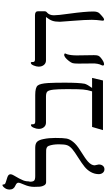

<svg xmlns="http://www.w3.org/2000/svg" viewBox="321 -1189 874 1570"><g transform="rotate(-90 758.0 -404.0)"><path d="M59 -599H57Q57 -571 66 -562Q75 -553 103 -553H335Q369 -553 384 -537.5Q399 -522 406 -485Q415 -443 415 -389Q415 -323 410 -296.5Q405 -270 382 -242Q361 -215 313 -185Q241 -140 222 -122Q191 -94 191 -67Q191 -63 194.5 -50.5Q198 -38 198 -33Q198 -13 187.5 0Q177 13 159 13Q141 13 130 -0.5Q119 -14 119 -33Q119 -67 136 -98Q152 -127 179 -149Q206 -171 255 -202Q300 -230 324 -250Q348 -271 355.5 -292Q363 -313 363 -359Q363 -410 350 -443Q346 -454 336 -458.5Q326 -463 317 -463.5Q308 -464 282 -464H53Q36 -464 27 -480.5Q18 -497 16.5 -515Q15 -533 15 -562Q15 -602 33 -643Q49 -679 49 -691Q49 -705 26 -715Q-7 -728 -7 -763Q-7 -791 14 -812Q23 -821 29 -821Q35 -821 35 -811Q35 -805 38.5 -801.5Q42 -798 44.5 -797Q47 -796 58 -792Q101 -780 109 -773Q118 -766 118 -754Q118 -744 109 -729Q79 -679 68 -651Q59 -627 59 -599Z M489 -524Q489 -543 498.5 -565.5Q508 -588 521 -588Q527 -588 527 -579V-570Q527 -553 549 -553H766Q827 -553 843.5 -533Q860 -513 864 -447Q867 -393 867 -313Q867 -196 858 -148Q852 -127 824 -88H906L885 1H479L505 -88H796Q808 -127 811 -161.5Q814 -196 814 -269V-302Q814 -368 810 -403Q806 -439 796 -452Q786 -465 754 -465H540Q517 -465 503 -482Q489 -499 489 -524Z M1036 -569V-571Q1036 -555 1056 -555H1418Q1451 -555 1451 -530V-479Q1451 -463 1441 -457Q1418 -437 1418 -400Q1418 -368 1431 -276Q1449 -144 1449 -78Q1449 -43 1434 -28Q1422 -15 1398 4Q1388 10 1383 10Q1374 10 1374 -2Q1381 -56 1381 -90Q1381 -144 1373 -243Q1365 -341 1365 -351Q1365 -391 1373.5 -414Q1382 -437 1404 -465H1049Q1026 -465 1012 -482Q998 -499 998 -525Q998 -543 1007.5 -566Q1017 -589 1029 -589Q1036 -589 1036 -580ZM1097 -317V-315Q1106 -315 1106 -308Q1106 -305 1099 -291Q1090 -260 1090 -213L1092 -73Q1092 -49 1088 -38.5Q1084 -28 1071 -17Q1038 10 1018 10Q1007 10 1007 -1L1009 -8Q1026 -40 1024 -89L1023 -199Q1023 -233 1026.5 -246Q1030 -259 1044 -277Q1075 -317 1097 -317Z"/></g></svg>

Font: Libra Serif Modern
Style: Regular
Weight: 400
Designer: Stefan Peev, Context Ltd
Foundry: Stefan Peev, Context Ltd
Version: Version 1.000